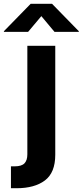

<svg xmlns="http://www.w3.org/2000/svg" viewBox="-82 -787 435 1011"><path d="M62 -545.9H209V27.8Q209 122.1 154.5 163.1Q100.1 204.1 5.4 204.1H-24.4V88.9H-4.9Q31.7 88.9 46.9 73Q62 57.1 62 25.9ZM65.9 -619.1H-61.5V-622.6L79.6 -767.1H191.9L333 -622.6V-619.1H205.1L135.7 -702.1Z"/></svg>

Font: Inter-Bold
Style: Bold
Weight: 700
Designer: Rasmus Andersson
Foundry: rsms
Version: Version 4.000;git-a52131595